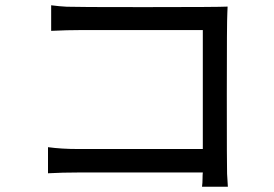

<svg xmlns="http://www.w3.org/2000/svg" viewBox="-20 -703 1040 728"><path d="M844 5H746Q748 -9 748 -27Q748 -40 749 -49H277Q217 -49 162 -46V-145Q213 -138 275 -138H749V-589H287Q235 -589 174 -586V-683Q204 -679 233 -677.5Q262 -676 526 -676Q809 -676 843 -678Q843 -665 842 -654Q840 -623 840 -346Q840 -70 841 -44Z"/></svg>

Font: LXGW 975 Gothic SC
Style: Regular
Weight: 400
Version: Version 2.01;February 25, 2021